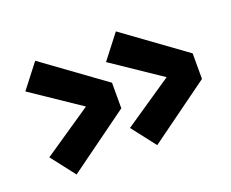

<svg xmlns="http://www.w3.org/2000/svg" viewBox="-78 -629 807 671"><g transform="rotate(-20 325.0 -293.5)"><path d="M404 -82 335 -171 516 -294 335 -416 404 -505 630 -341V-246ZM104 -82 35 -171 216 -294 35 -416 104 -505 330 -341V-246Z"/></g></svg>

Font: Trispace ExtraBold
Style: Regular
Weight: 800
Designer: Tyler Finck
Foundry: Etcetera Type Company
Version: Version 1.210; ttfautohint (v1.8.3)